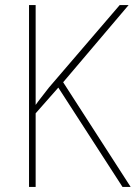

<svg xmlns="http://www.w3.org/2000/svg" viewBox="-20 -734 533 754"><path d="M493 0H461L209 -390L120 -289V0H94V-714H120V-322Q129 -335 142.5 -352Q156 -369 172 -390L450 -714H485L228 -411Z"/></svg>

Font: Noto Sans Myanmar SemiCondensed Thin
Style: Regular
Weight: 100
Width: 4
Designer: Monotype Design Team
Foundry: Monotype Imaging Inc.
Version: Version 2.107; ttfautohint (v1.8.4.7-5d5b)